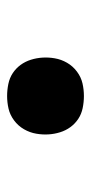

<svg xmlns="http://www.w3.org/2000/svg" viewBox="122 -610 256 540"><g transform="rotate(90 250.0 -340.0)"><path d="M250 -232Q233 -232 216 -235.5Q199 -239 185.5 -248Q172 -257 162.5 -270Q153 -283 148 -299Q143 -315 142 -332Q141 -349 144 -366Q147 -384 156.5 -400.5Q166 -417 181.5 -428.5Q197 -440 214.5 -444Q232 -448 250 -448Q267 -448 284 -444.5Q301 -441 314.5 -432Q328 -423 337.5 -410Q347 -397 352 -381Q357 -365 358 -348Q359 -331 356 -314Q353 -296 343.5 -279.5Q334 -263 318.5 -251.5Q303 -240 285.5 -236Q268 -232 250 -232Z"/></g></svg>

Font: Iosevka Heavy
Style: Italic
Weight: 900
Italic angle: -9°
Monospace: yes
Designer: Belleve Invis
Foundry: Belleve Invis
Version: Version 32.5.0; ttfautohint (v1.8.4)